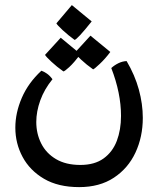

<svg xmlns="http://www.w3.org/2000/svg" viewBox="-20 -476 634 770"><path d="M297.4 274.4Q213.4 274.4 156.5 241Q99.6 207.5 70.6 153.3Q41.5 99.1 41.5 36.1Q41.5 -23.4 67.4 -83.5Q93.3 -143.6 146 -192.4Q156.2 -189 168 -180.9Q179.7 -172.9 190.4 -158.2Q157.7 -118.2 141.6 -73.5Q125.5 -28.8 125.5 13.2Q125.5 60.1 145.3 99.4Q165 138.7 204.6 162.1Q244.1 185.5 302.2 185.5Q359.4 185.5 395.5 159.4Q431.6 133.3 448.5 88.9Q465.3 44.4 465.3 -11.2Q465.3 -102.5 426.3 -203.1Q439 -214.8 455.3 -222.7Q471.7 -230.5 487.8 -231Q521 -174.8 536.9 -116.7Q552.7 -58.6 552.7 -3.4Q552.7 72.8 523.2 136Q493.7 199.2 436.5 236.8Q379.4 274.4 297.4 274.4ZM279.3 -315.9Q252.9 -335 231.2 -355.2Q209.5 -375.5 206.1 -382.3L268.1 -455.6L347.7 -390.1Q316.9 -351.6 300.8 -334.5Q284.7 -317.4 279.3 -315.9ZM234.4 -189.5Q208 -208 186.3 -228.3Q164.6 -248.5 160.6 -255.9L223.6 -324.7L303.2 -258.8Q275.4 -223.1 257.6 -206.8Q239.7 -190.4 234.4 -189.5ZM353.5 -197.8Q327.1 -216.3 305.2 -236.8Q283.2 -257.3 279.8 -264.2L342.8 -333L422.4 -267.6Q401.9 -240.2 380.4 -220Q358.9 -199.7 353.5 -197.8Z"/></svg>

Font: Harmattan
Style: Bold
Weight: 700
Designer: George W. Nuss III and SIL International
Foundry: SIL International
Version: Version 4.000